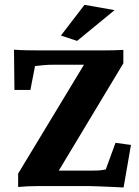

<svg xmlns="http://www.w3.org/2000/svg" viewBox="-20 -786 589 811"><path d="M502 5.9Q488.3 4.9 461.4 3.9Q434.6 2.9 405.8 1.5Q377 0 358.4 0H137.7Q116.2 0 96.2 1Q76.2 2 56.6 3.9V-52.7L361.3 -556.6V-512.7H213.9Q181.6 -512.7 163.1 -510.7Q144.5 -508.8 127.9 -506.8L108.4 -406.2H41L39.1 -576.2Q62.5 -574.2 91.8 -573.7Q121.1 -573.2 139.6 -573.2H422.9Q442.4 -573.2 461.9 -573.7Q481.4 -574.2 501 -575.2V-518.6L203.1 -23.4V-65.4H366.2Q388.7 -65.4 400.9 -66.4Q413.1 -67.4 426.8 -70.3L467.8 -182.6L533.2 -173.8ZM305.7 -613.3 237.3 -635.7 336.9 -765.6 463.9 -743.2Z"/></svg>

Font: Crimson Pro ExtraBold
Style: Regular
Weight: 800
Designer: Jacques Le Bailly
Foundry: Baron von Fonthausen
Version: Version 1.003